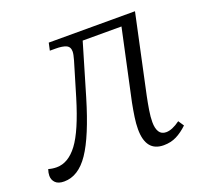

<svg xmlns="http://www.w3.org/2000/svg" viewBox="-145 -649 808 772"><g transform="rotate(-20 259.5 -263.0)"><path d="M5 10Q-20 10 -32 -2Q-44 -14 -44 -32Q-44 -44 -39 -59Q-22 -54 -4 -54Q46 -54 86 -107.5Q126 -161 165 -290L208 -434Q215 -458 215 -470Q215 -490 199.5 -497Q184 -504 155 -504H130L137 -536H506L434 -200Q428 -171 423.5 -143Q419 -115 419 -93Q419 -66 428.5 -51Q438 -36 458 -36Q484 -36 518 -61L534 -37Q511 -15 486.5 -2.5Q462 10 431 10Q355 10 355 -86Q355 -109 359 -136.5Q363 -164 369 -195L434 -497H268L203 -277Q158 -126 112 -58Q66 10 5 10Z"/></g></svg>

Font: Noto Serif Light
Style: Italic
Weight: 300
Italic angle: -12°
Designer: Monotype Design Team
Foundry: Monotype Imaging Inc.
Version: Version 2.013